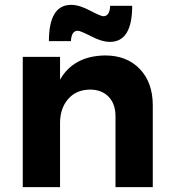

<svg xmlns="http://www.w3.org/2000/svg" viewBox="-20 -773 710 793"><path d="M301 -646Q275 -646 273 -603H182Q182 -753 274 -753Q307 -753 351.5 -729.5Q396 -706 407 -706Q433 -706 435 -749H526Q526 -600 434 -600Q401 -600 356.5 -623Q312 -646 301 -646ZM414 -544Q504 -544 557.5 -488Q611 -432 611 -338V0H457V-293Q457 -344 428.5 -373.5Q400 -403 351 -403Q294 -402 261 -363.5Q228 -325 228 -265V0H74V-538H228V-444Q284 -542 414 -544Z"/></svg>

Font: Montserrat-Arabic SemiBold
Style: Regular
Weight: 600
Designer: Mohamed Gaber
Foundry: Kief Type Foundry
Version: Version 5.008;PS 005.008;hotconv 1.0.88;makeotf.lib2.5.64775